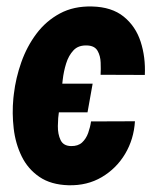

<svg xmlns="http://www.w3.org/2000/svg" viewBox="-20 -558 476 589"><path d="M264.2 -301.3 248.5 -213.4H118.2L133.8 -301.3ZM197.8 -109.9Q219.2 -109.4 231.7 -120.8Q244.1 -132.3 250.5 -150.1Q256.8 -168 259.3 -185.5L394 -186Q390.6 -130.9 363.8 -85.9Q336.9 -41 292.2 -14.6Q247.6 11.7 190.4 10.3Q136.2 8.8 100.8 -15.4Q65.4 -39.6 46.4 -78.6Q27.3 -117.7 22 -164.1Q16.6 -210.4 21 -256.3L22.5 -269.5Q28.3 -318.8 45.4 -367.2Q62.5 -415.5 91.8 -454.6Q121.1 -493.7 163.6 -516.6Q206.1 -539.6 262.7 -538.1Q322.8 -536.6 359.4 -507.1Q396 -477.5 411.4 -430.2Q426.8 -382.8 424.3 -328.1L288.6 -328.6Q289.6 -345.2 288.8 -366Q288.1 -386.7 279.3 -402.1Q270.5 -417.5 248 -418.5Q220.7 -419.9 205.6 -403.8Q190.4 -387.7 182.9 -363.3Q175.3 -338.9 172.4 -313.2Q169.4 -287.6 167.5 -269.5L166.5 -256.8Q165 -244.1 161.4 -220.2Q157.7 -196.3 157.5 -171.4Q157.2 -146.5 165.8 -128.4Q174.3 -110.4 197.8 -109.9Z"/></svg>

Font: Roboto Condensed ExtraBold
Style: Italic
Weight: 800
Italic angle: -12°
Designer: Christian Robertson
Foundry: Google
Version: Version 3.008; 2023